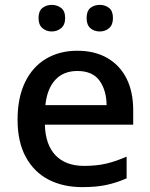

<svg xmlns="http://www.w3.org/2000/svg" viewBox="-20 -757 615 787"><path d="M297 -549Q368 -549 419.5 -519.5Q471 -490 498.5 -435.5Q526 -381 526 -305V-246H164Q166 -164 207.5 -120.5Q249 -77 325 -77Q376 -77 416 -86.5Q456 -96 499 -115V-26Q458 -8 416.5 1Q375 10 317 10Q239 10 179.5 -20.5Q120 -51 86 -113Q52 -175 52 -266Q52 -356 82.5 -419.5Q113 -483 168.5 -516Q224 -549 297 -549ZM297 -466Q240 -466 206.5 -429.5Q173 -393 166 -326H417Q416 -388 387.5 -427Q359 -466 297 -466ZM138 -683Q138 -712 154 -724.5Q170 -737 192 -737Q214 -737 230.5 -724.5Q247 -712 247 -683Q247 -655 230.5 -641.5Q214 -628 192 -628Q170 -628 154 -641.5Q138 -655 138 -683ZM335 -683Q335 -712 350.5 -724.5Q366 -737 389 -737Q411 -737 427 -724.5Q443 -712 443 -683Q443 -655 427 -641.5Q411 -628 389 -628Q366 -628 350.5 -641.5Q335 -655 335 -683Z"/></svg>

Font: Noto Sans Syriac Eastern Medium
Style: Regular
Weight: 500
Designer: Patrick Giasson and the Monotype Design Team
Foundry: Monotype Imaging Inc.
Version: Version 3.001